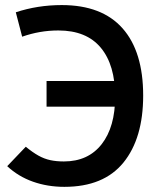

<svg xmlns="http://www.w3.org/2000/svg" viewBox="-20 -723 626 753"><path d="M232.4 9.8Q166.5 9.8 109.1 -10.5Q51.8 -30.8 8.3 -71.3L81.1 -147.5Q107.9 -125.5 130.6 -112.8Q153.3 -100.1 177 -95Q200.7 -89.8 230.5 -89.8Q325.7 -89.8 378.7 -157.5Q431.6 -225.1 431.6 -344.2Q431.6 -467.8 375.5 -535.6Q319.3 -603.5 209 -603.5Q171.9 -603.5 136.7 -597.4Q101.6 -591.3 66.9 -579.1L42 -674.8Q127.4 -703.1 222.2 -703.1Q379.9 -703.1 460.7 -611.8Q541.5 -520.5 541.5 -348.1Q541.5 -180.7 464.1 -85.4Q386.7 9.8 232.4 9.8ZM162.6 -304.7V-405.3H497.1V-304.7Z"/></svg>

Font: Cascadia Code Medium
Style: Regular
Weight: 500
Monospace: yes
Designer: Aaron Bell
Foundry: Saja Typeworks
Version: Version 2407.024